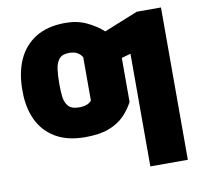

<svg xmlns="http://www.w3.org/2000/svg" viewBox="-83 -640 969 931"><g transform="rotate(-10 401.5 -174.5)"><path d="M767.6 -545.9V204.1H583V-350.6L538.1 -337.9V-121.1Q520 -86.4 491.2 -56.4Q462.4 -26.4 416 -8.3Q369.6 9.8 297.9 9.8Q210.4 9.8 152.1 -24.7Q93.8 -59.1 64.9 -120.1Q36.1 -181.2 36.1 -259.8V-268.6Q36.1 -354 64.9 -417.7Q93.8 -481.4 152.1 -517.1Q210.4 -552.7 297.9 -552.7Q356.4 -552.7 402.8 -530.5Q449.2 -508.3 481.4 -478.5L648.4 -545.9ZM293 -137.7Q336.9 -137.7 354.5 -160.2V-374Q344.7 -389.6 329.6 -397.9Q314.5 -406.2 290 -406.2Q256.8 -406.2 241.5 -388.2Q226.1 -370.1 221.9 -338.9Q217.8 -307.6 217.8 -268.6V-259.8Q217.8 -231.4 220.9 -203.4Q224.1 -175.3 239.7 -156.5Q255.4 -137.7 293 -137.7Z"/></g></svg>

Font: Inter Display Black
Style: Regular
Weight: 900
Designer: Rasmus Andersson
Foundry: rsms
Version: Version 4.000;git-a52131595